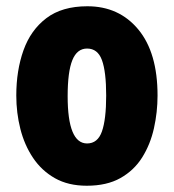

<svg xmlns="http://www.w3.org/2000/svg" viewBox="-20 -583 556 613"><path d="M483 -278Q483 -225 471.5 -173.5Q460 -122 434 -80.5Q408 -39 364.5 -14.5Q321 10 257 10Q198 10 155.5 -14Q113 -38 85.5 -79Q58 -120 45 -171.5Q32 -223 32 -278Q32 -358 55 -422.5Q78 -487 128 -525Q178 -563 259 -563Q360 -563 421.5 -489Q483 -415 483 -278ZM196 -276Q196 -125 258 -125Q292 -125 305.5 -163.5Q319 -202 319 -278Q319 -354 305.5 -391Q292 -428 258 -428Q226 -428 211 -391Q196 -354 196 -276Z"/></svg>

Font: Noto Sans Sinhala ExtraCondensed Black
Style: Regular
Weight: 900
Width: 2
Designer: Jelle Bosma - Monotype Design Team
Foundry: Monotype Imaging Inc.
Version: Version 2.006; ttfautohint (v1.8.4.7-5d5b)